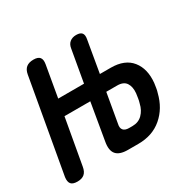

<svg xmlns="http://www.w3.org/2000/svg" viewBox="-146 -704 875 857"><g transform="rotate(-30 291.0 -275.0)"><path d="M250 -272H117L75 -36Q71 -12 58 -1Q45 10 22 10Q-2 10 -11 -1Q-20 -12 -17 -35L68 -515Q72 -538 85.5 -549Q99 -560 123 -560Q146 -560 155 -549Q164 -538 160 -515L132 -354H265L294 -519Q297 -539 310 -549.5Q323 -560 343 -560Q364 -560 372 -550Q380 -540 376 -519L348 -356H404Q476 -356 510.5 -313Q545 -270 538 -200Q536 -188 534.5 -176.5Q533 -165 529 -153Q512 -84 463 -42Q414 0 341 0H287Q244 0 227 -20.5Q210 -41 218 -84ZM333 -273 307 -124Q302 -103 311 -92.5Q320 -82 340 -82H358Q389 -82 409 -102Q429 -122 436 -153Q440 -166 441.5 -177Q443 -188 445 -201Q448 -233 435 -253Q422 -273 389 -273Z"/></g></svg>

Font: Maple Mono NL Medium
Style: Italic
Weight: 500
Italic angle: -10°
Monospace: yes
Designer: subframe7536
Version: Version 7.000